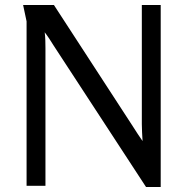

<svg xmlns="http://www.w3.org/2000/svg" viewBox="-20 -748 754 773"><path d="M197 -728 515 -239Q524 -225 534 -209.5Q544 -194 554 -180Q553 -197 552 -214.5Q551 -232 551 -248V-728H627V5H568L197 -563Q189 -576 179.5 -590.5Q170 -605 160 -618Q162 -602 162.5 -585.5Q163 -569 163 -553V0H87V-662L73 -728Z"/></svg>

Font: Rosario Light Light
Style: Regular
Weight: 300
Version: Version 1.101; ttfautohint (v1.8.1.43-b0c9)